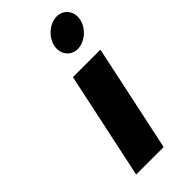

<svg xmlns="http://www.w3.org/2000/svg" viewBox="-245 -833 889 889"><g transform="rotate(-45 199.5 -389.0)"><path d="M73.5 0H253.5L365.3 -526H185.3ZM227.2 -690C217 -642 247.5 -602 293.5 -602C339.5 -602 387 -642 397.2 -690C407.4 -738 376.9 -778 330.9 -778C284.9 -778 237.4 -738 227.2 -690Z"/></g></svg>

Font: Hussar Nova
Style: 76
Weight: 700
Foundry: Cannot Into Space Fonts
Version: Version 0.99